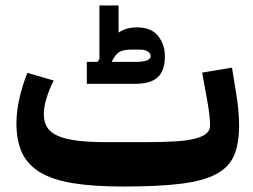

<svg xmlns="http://www.w3.org/2000/svg" viewBox="-20 -669 923 701"><path d="M431 12Q322 12 247.5 0Q173 -12 127 -39.5Q81 -67 60.5 -111Q40 -155 40 -220Q40 -260 50.5 -308Q61 -356 80 -403L176 -375Q159 -341 149.5 -309.5Q140 -278 140 -253Q140 -224 152 -204.5Q164 -185 191 -173Q218 -161 262 -155.5Q306 -150 371 -150H511Q577 -150 622 -153Q667 -156 694.5 -163.5Q722 -171 734.5 -182.5Q747 -194 747 -211Q747 -226 744.5 -249.5Q742 -273 735 -311L718 -404L827 -422L842 -329Q847 -302 850 -269Q853 -236 853 -211Q853 -144 834.5 -101Q816 -58 768.5 -33Q721 -8 639.5 2Q558 12 431 12ZM297 -443H336L343 -454V-649H413V-550Q440 -569 481 -569Q532 -569 557 -538Q582 -507 582 -464Q582 -411 556 -387Q530 -363 474 -363H297ZM389 -446 390 -443H474Q530 -443 530 -464Q530 -475 519 -481.5Q508 -488 488 -488H465Q433 -488 419 -481Q405 -474 394 -455Z"/></svg>

Font: IBM Plex Sans Arabic
Style: Bold
Weight: 700
Designer: Mike Abbink, Paul van der Laan, Pieter van Rosmalen, Wael Morcos, Khajak Apelian
Foundry: Bold Monday
Version: Version 1.2